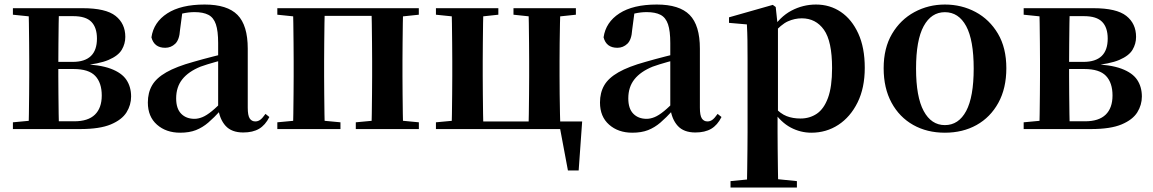

<svg xmlns="http://www.w3.org/2000/svg" viewBox="-20 -572 5112 851"><path d="M37.2 0V-29.9L147 -40.2L173.9 -34.4H309.4Q370.3 -34.4 400.6 -63.8Q431 -93.3 431 -148.7Q431 -205.2 402 -235.7Q373 -266.1 306.1 -266.1H173.9V-297.7H301.9Q409.7 -297.7 409.7 -401Q409.7 -449.9 385.1 -475.1Q360.5 -500.4 304.9 -500.4H173.9L147 -495.5L37.2 -506.8V-535.7H346.1Q449 -535.7 492.2 -501.5Q535.4 -467.3 535.4 -408.4Q535.4 -377.9 519.7 -351.4Q504 -324.9 461.3 -306.5Q418.6 -288.2 336.8 -281L338.3 -288Q421.9 -285.7 470.7 -267.5Q519.6 -249.2 540.3 -218.1Q561.1 -186.9 561.1 -144.2Q561.1 -106.6 540.7 -73.9Q520.2 -41.2 471.3 -20.6Q422.3 0 336.3 0ZM105.9 0Q107.6 -25.5 108.1 -67.4Q108.6 -109.4 109.1 -154.7Q109.6 -200 109.6 -234.8V-301.2Q109.6 -335.7 109.1 -381Q108.6 -426.4 108.1 -468.7Q107.6 -511 105.9 -535.7H241.5Q240.5 -511 240 -468.2Q239.5 -425.4 239 -376.5Q238.5 -327.7 238.5 -284.5V-234.8Q238.5 -200 239 -154.7Q239.5 -109.4 240 -67.4Q240.5 -25.5 241.5 0Z M778.6 16.2Q716.2 16.2 675.8 -19.4Q635.3 -54.9 635.3 -117.6Q635.3 -161.2 654 -193.6Q672.7 -226.1 717.1 -251.5Q761.6 -277 837.4 -297.9Q876.8 -309.4 926.4 -322Q976 -334.6 1016 -344.4V-318.9Q976 -308.9 936 -297.6Q895.9 -286.4 869.1 -276.7Q815.3 -254.9 788.1 -220.6Q760.8 -186.4 760.8 -135.9Q760.8 -90.4 783.1 -67.9Q805.3 -45.3 842 -45.3Q858.3 -45.3 876.7 -52.6Q895.1 -59.9 919.4 -79.7Q943.8 -99.4 977.3 -135.5L992.8 -82.4H957.7Q928.6 -50.6 903.2 -28.7Q877.7 -6.8 848.4 4.7Q819 16.2 778.6 16.2ZM1058.1 15.2Q1006.6 15.2 979.9 -14.2Q953.2 -43.6 946.9 -94V-96.5V-381.4Q946.9 -434.7 936.8 -464.5Q926.7 -494.3 903.6 -506.3Q880.5 -518.3 842 -518.3Q816.4 -518.3 789.3 -512.2Q762.2 -506.1 725.8 -491.2L788.1 -516.3L777.9 -439.2Q775.3 -395.9 756.6 -378Q737.8 -360.2 712.3 -360.2Q663.1 -360.2 651.2 -406.5Q660.9 -473.5 721.4 -512.7Q781.9 -551.9 887.1 -551.9Q987.4 -551.9 1032.7 -505.9Q1078.1 -459.8 1078.1 -356.2V-94.8Q1078.1 -60.3 1086.8 -47Q1095.6 -33.8 1111.7 -33.8Q1123.3 -33.8 1133.3 -40.9Q1143.3 -48.1 1156.7 -67.2L1173.9 -53.4Q1156 -17.5 1128.2 -1.1Q1100.4 15.2 1058.1 15.2Z M1277.9 0Q1279.6 -25.5 1280.1 -67.5Q1280.6 -109.6 1281.1 -154.8Q1281.6 -200 1281.6 -234.8V-301.2Q1281.6 -335.7 1281.1 -381.1Q1280.6 -426.5 1280.1 -468.7Q1279.6 -511 1277.9 -535.7H1419.6Q1418.6 -510.7 1418.1 -468.5Q1417.6 -426.3 1417.1 -381Q1416.6 -335.6 1416.6 -301.2V-234.8Q1416.6 -200 1417.1 -154.8Q1417.6 -109.6 1418.1 -67.5Q1418.6 -25.5 1419.6 0ZM1626.4 0Q1627.4 -25.5 1627.9 -67.5Q1628.4 -109.6 1628.9 -154.8Q1629.4 -200 1629.4 -234.8V-301.2Q1629.4 -335.6 1628.9 -381Q1628.4 -426.3 1627.9 -468.5Q1627.4 -510.7 1626.4 -535.7H1766.9Q1765.9 -510.7 1765.4 -468.5Q1764.9 -426.3 1764.4 -381Q1763.9 -335.6 1763.9 -301.2V-234.8Q1763.9 -200 1764.4 -154.8Q1764.9 -109.6 1765.4 -67.5Q1765.9 -25.5 1766.9 0ZM1209.2 0V-29.9L1319 -40.2H1380.6L1489 -29.9V0ZM1557 0V-29.9L1666.5 -40.2H1729.1L1836.5 -29.9V0ZM1209.2 -506.8V-535.7H1348.9V-495.5H1319ZM1697.4 -495.5V-535.7H1836.3V-506.8L1729.1 -495.5ZM1348.9 -501.8V-535.7H1697.4V-501.8Z M1980.9 0Q1982.6 -25.5 1983.1 -67.4Q1983.6 -109.4 1984.1 -154.7Q1984.6 -200 1984.6 -234.8V-301.2Q1984.6 -335.7 1984.1 -381Q1983.6 -426.4 1983.1 -468.7Q1982.6 -511 1980.9 -535.7H2122.6Q2121.6 -511 2121.1 -468.7Q2120.6 -426.4 2120.1 -381Q2119.6 -335.7 2119.6 -301.2V-234.8Q2119.6 -200 2120.1 -154.7Q2120.6 -109.4 2121.1 -67.4Q2121.6 -25.5 2122.6 0ZM2322.4 0Q2323.4 -25.5 2323.9 -67.4Q2324.4 -109.4 2324.9 -154.7Q2325.4 -200 2325.4 -234.8V-301.2Q2325.4 -335.7 2324.9 -381Q2324.4 -426.4 2323.9 -468.7Q2323.4 -511 2322.4 -535.7H2463.9Q2462.9 -511 2462 -468.7Q2461.1 -426.4 2460.6 -381Q2460.1 -335.7 2460.1 -301.2V-234.8Q2460.1 -200 2460.6 -154.7Q2461.1 -109.4 2462 -67.4Q2462.9 -25.5 2463.9 0ZM2497.2 183.5 2456.7 -32.6 2506 0H2051.1V-33.6H2560.3L2544.8 183.5ZM1912.2 -506.8V-535.7H2188.8V-506.8L2083.6 -495.5H2022ZM2255.9 -506.8V-535.7H2532.5V-506.8L2425.8 -495.5H2362.7ZM1912.2 0V-29.9L2022 -40.2H2051.9V0Z M2782.6 16.2Q2720.2 16.2 2679.8 -19.4Q2639.3 -54.9 2639.3 -117.6Q2639.3 -161.2 2658 -193.6Q2676.7 -226.1 2721.1 -251.5Q2765.6 -277 2841.4 -297.9Q2880.8 -309.4 2930.4 -322Q2980 -334.6 3020 -344.4V-318.9Q2980 -308.9 2940 -297.6Q2899.9 -286.4 2873.1 -276.7Q2819.3 -254.9 2792.1 -220.6Q2764.8 -186.4 2764.8 -135.9Q2764.8 -90.4 2787.1 -67.9Q2809.3 -45.3 2846 -45.3Q2862.3 -45.3 2880.7 -52.6Q2899.1 -59.9 2923.4 -79.7Q2947.8 -99.4 2981.3 -135.5L2996.8 -82.4H2961.7Q2932.6 -50.6 2907.2 -28.7Q2881.7 -6.8 2852.4 4.7Q2823 16.2 2782.6 16.2ZM3062.1 15.2Q3010.6 15.2 2983.9 -14.2Q2957.2 -43.6 2950.9 -94V-96.5V-381.4Q2950.9 -434.7 2940.8 -464.5Q2930.7 -494.3 2907.6 -506.3Q2884.5 -518.3 2846 -518.3Q2820.4 -518.3 2793.3 -512.2Q2766.2 -506.1 2729.8 -491.2L2792.1 -516.3L2781.9 -439.2Q2779.3 -395.9 2760.6 -378Q2741.8 -360.2 2716.3 -360.2Q2667.1 -360.2 2655.2 -406.5Q2664.9 -473.5 2725.4 -512.7Q2785.9 -551.9 2891.1 -551.9Q2991.4 -551.9 3036.7 -505.9Q3082.1 -459.8 3082.1 -356.2V-94.8Q3082.1 -60.3 3090.8 -47Q3099.6 -33.8 3115.7 -33.8Q3127.3 -33.8 3137.3 -40.9Q3147.3 -48.1 3160.7 -67.2L3177.9 -53.4Q3160 -17.5 3132.2 -1.1Q3104.4 15.2 3062.1 15.2Z M3217.9 259.3V230.8L3327 220.1H3406.4L3512.1 230.8V259.3ZM3290.4 259.3Q3291.4 217.3 3291.9 174.2Q3292.4 131 3292.9 89.9Q3293.4 48.8 3293.4 13.8V-308.7Q3293.4 -358.5 3292.9 -393Q3292.4 -427.5 3290.4 -463.8L3211.2 -470.7V-495.2L3405.2 -550.4L3418.2 -540.9L3426.8 -460.8L3428.1 -455V-75.6L3426.4 -63V13Q3426.4 47.8 3426.9 89.3Q3427.4 130.8 3427.9 174Q3428.4 217.3 3429.4 259.3ZM3576.1 16.2Q3528 16.2 3484.7 -6.7Q3441.4 -29.6 3405.3 -82.3H3393.1L3411.6 -97.8Q3439.5 -67.8 3466.5 -57.3Q3493.6 -46.7 3528.1 -46.7Q3568.7 -46.7 3600.3 -67.9Q3631.8 -89.1 3649.9 -138.2Q3668 -187.4 3668 -270.1Q3668 -389.4 3631.9 -440.1Q3595.8 -490.8 3533.6 -490.8Q3502.3 -490.8 3472.4 -477.5Q3442.5 -464.2 3405 -421.1L3390.1 -437.5H3398.5Q3436.3 -497.6 3487.7 -524.8Q3539.1 -551.9 3596.6 -551.9Q3658.4 -551.9 3706.9 -519.1Q3755.5 -486.2 3784.2 -423.5Q3812.9 -360.9 3812.9 -271.4Q3812.9 -182.3 3781 -117.9Q3749.1 -53.5 3695.7 -18.6Q3642.3 16.2 3576.1 16.2Z M4168 16.2Q4088.7 16.2 4027.5 -18.3Q3966.3 -52.8 3931.5 -117Q3896.6 -181.2 3896.6 -269.8Q3896.6 -359.1 3933.8 -422Q3971 -484.9 4032.9 -518.4Q4094.8 -551.9 4168 -551.9Q4242.1 -551.9 4304.1 -518.8Q4366 -485.6 4403.2 -422.7Q4440.4 -359.8 4440.4 -269.8Q4440.4 -180.5 4405 -116.3Q4369.6 -52 4308.4 -17.9Q4247.2 16.2 4168 16.2ZM4168 -17.5Q4229 -17.5 4262.4 -80.1Q4295.7 -142.6 4295.7 -268.1Q4295.7 -394.2 4262.4 -456.1Q4229 -518 4168 -518Q4107.7 -518 4074 -456.1Q4040.2 -394.2 4040.2 -268.1Q4040.2 -142.6 4074 -80.1Q4107.7 -17.5 4168 -17.5Z M4517.2 0V-29.9L4627 -40.2L4653.9 -34.4H4789.4Q4850.3 -34.4 4880.6 -63.8Q4911 -93.3 4911 -148.7Q4911 -205.2 4882 -235.7Q4853 -266.1 4786.1 -266.1H4653.9V-297.7H4781.9Q4889.7 -297.7 4889.7 -401Q4889.7 -449.9 4865.1 -475.1Q4840.5 -500.4 4784.9 -500.4H4653.9L4627 -495.5L4517.2 -506.8V-535.7H4826.1Q4929 -535.7 4972.2 -501.5Q5015.4 -467.3 5015.4 -408.4Q5015.4 -377.9 4999.7 -351.4Q4984 -324.9 4941.3 -306.5Q4898.6 -288.2 4816.8 -281L4818.3 -288Q4901.9 -285.7 4950.7 -267.5Q4999.6 -249.2 5020.3 -218.1Q5041.1 -186.9 5041.1 -144.2Q5041.1 -106.6 5020.7 -73.9Q5000.2 -41.2 4951.3 -20.6Q4902.3 0 4816.3 0ZM4585.9 0Q4587.6 -25.5 4588.1 -67.4Q4588.6 -109.4 4589.1 -154.7Q4589.6 -200 4589.6 -234.8V-301.2Q4589.6 -335.7 4589.1 -381Q4588.6 -426.4 4588.1 -468.7Q4587.6 -511 4585.9 -535.7H4721.5Q4720.5 -511 4720 -468.2Q4719.5 -425.4 4719 -376.5Q4718.5 -327.7 4718.5 -284.5V-234.8Q4718.5 -200 4719 -154.7Q4719.5 -109.4 4720 -67.4Q4720.5 -25.5 4721.5 0Z"/></svg>

Font: Early Summer Mincho VF
Style: Regular
Weight: 250
Designer: GuiWonder
Version: Version 1.002